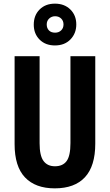

<svg xmlns="http://www.w3.org/2000/svg" viewBox="-20 -1022 602 1052"><path d="M502 -235Q502 -112 445.5 -51Q389 10 280 10Q174 10 117 -50Q60 -110 60 -232V-714H197V-237Q197 -169 218.5 -140Q240 -111 281 -111Q324 -111 345 -139.5Q366 -168 366 -238V-714H502ZM281 -773Q229 -773 197 -805Q165 -837 165 -887Q165 -938 197 -970Q229 -1002 281 -1002Q333 -1002 365.5 -970Q398 -938 398 -888Q398 -839 366 -806Q334 -773 281 -773ZM282 -843Q302 -843 315 -855.5Q328 -868 328 -888Q328 -908 315 -920.5Q302 -933 282 -933Q263 -933 249.5 -920.5Q236 -908 236 -888Q236 -868 248 -855.5Q260 -843 282 -843Z"/></svg>

Font: Noto Sans Myanmar ExtraCondensed
Style: Bold
Weight: 700
Width: 2
Designer: Monotype Design Team
Foundry: Monotype Imaging Inc.
Version: Version 2.107; ttfautohint (v1.8.4.7-5d5b)